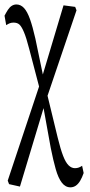

<svg xmlns="http://www.w3.org/2000/svg" viewBox="-26 -573 401 852"><path d="M14.2 244.1 8.3 228.5 154.8 -211.4 255.9 -549.3 307.6 -542.5 313.5 -527.3 174.8 -118.2 62.5 254.9ZM286.6 258.3Q264.2 258.3 248.3 237.5Q232.4 216.8 221.2 177.2Q210 137.7 199.2 83.5L162.6 -119.1H156.7L180.2 -167.5L230 37.6Q242.7 89.4 254.2 118.9Q265.6 148.4 278.6 160.9Q291.5 173.3 306.6 173.3Q315.9 173.3 323.7 170.4Q331.5 167.5 338.4 162.6L345.2 194.8Q338.4 214.8 329.6 229.5Q320.8 244.1 310.1 251.2Q299.3 258.3 286.6 258.3ZM154.3 -162.6 103.5 -356.4Q90.8 -405.8 80.3 -430.4Q69.8 -455.1 60.3 -463.9Q50.8 -472.7 34.2 -472.7Q24.9 -472.7 17.8 -470Q10.7 -467.3 1.5 -461.4L-5.9 -503.4Q1.5 -517.6 9 -529.3Q16.6 -541 26.1 -547.1Q35.6 -553.2 46.9 -553.2Q65.9 -553.2 80.6 -537.4Q95.2 -521.5 107.2 -487.8Q119.1 -454.1 130.9 -401.9L173.3 -198.2H180.2Z"/></svg>

Font: Scarab Serif
Style: Condensed
Weight: 400
Designer: John Roberts
Foundry: Scarab
Version: 1.0